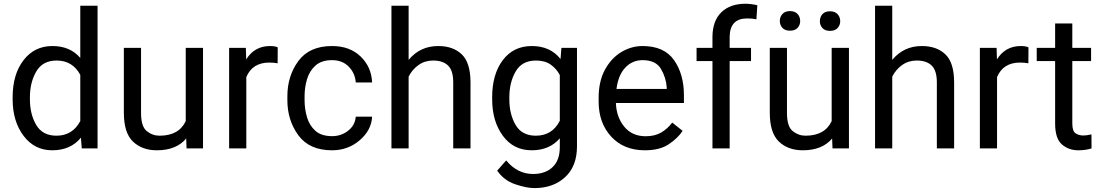

<svg xmlns="http://www.w3.org/2000/svg" viewBox="-20 -780 5791 1009"><path d="M409.7 0 405.3 -56.6Q351.1 9.8 254.4 9.8Q161.6 9.8 104.5 -65.4Q47.4 -140.6 46.4 -254.4V-268.6Q46.4 -389.6 103.8 -463.9Q161.1 -538.1 255.4 -538.1Q348.6 -538.1 401.9 -475.6V-750H492.7V0ZM137.2 -258.3Q137.2 -179.7 170.4 -123.3Q203.6 -66.9 276.9 -66.9Q360.8 -66.9 401.9 -143.6V-386.7Q361.3 -461.9 277.8 -461.9Q204.1 -461.9 170.7 -404.5Q137.2 -347.2 137.2 -268.6Z M960.4 0 958.5 -52.2Q906.7 9.8 804.2 9.8Q726.6 9.8 678.7 -36.1Q630.9 -82 630.9 -187.5V-528.3H721.2V-186.5Q721.2 -115.2 751.2 -91.1Q781.2 -66.9 818.4 -66.9Q920.4 -66.9 956.1 -143.6V-528.3H1046.9V0Z M1395 -451.2Q1306.6 -451.2 1274.4 -375V0H1184.1V-528.3H1272L1273.9 -467.8Q1317.4 -538.1 1399.4 -538.1Q1424.8 -538.1 1439.5 -531.2L1439 -447.3Q1418.9 -451.2 1395 -451.2Z M1725.1 -64.5Q1773.4 -64.5 1809.8 -93.3Q1846.2 -122.1 1849.6 -167H1935.5Q1932.1 -96.2 1870.6 -43.2Q1809.1 9.8 1725.1 9.8Q1606 9.8 1548.1 -68.8Q1490.2 -147.5 1490.2 -253.9V-274.4Q1490.2 -380.9 1548.1 -459.5Q1606 -538.1 1725.1 -538.1Q1817.9 -538.1 1875 -483.2Q1932.1 -428.2 1935.5 -346.7H1849.6Q1846.2 -395.5 1812.7 -429.7Q1779.3 -463.9 1725.1 -463.9Q1669.4 -463.9 1637.9 -435.5Q1606.4 -407.2 1593.5 -363.8Q1580.6 -320.3 1580.6 -274.4V-253.9Q1580.6 -207.5 1593.3 -164.1Q1606 -120.6 1637.5 -92.5Q1668.9 -64.5 1725.1 -64.5Z M2256.3 -461.9Q2212.9 -461.9 2179.7 -438.5Q2146.5 -415 2127.4 -377.4V0H2037.1V-750H2127.4V-465.3Q2187.5 -538.1 2283.2 -538.1Q2360.8 -538.1 2406.5 -494.6Q2452.1 -451.2 2452.6 -348.6V0H2361.8V-347.2Q2361.8 -409.2 2334.7 -435.5Q2307.6 -461.9 2256.3 -461.9Z M2788.6 208.5Q2747.6 208.5 2688 188.5Q2628.4 168.5 2592.8 116.7L2640.1 63Q2698.7 134.3 2781.7 134.3Q2845.7 134.3 2883.8 98.4Q2921.9 62.5 2921.9 -6.8V-53.2Q2868.2 9.8 2773.9 9.8Q2678.7 9.8 2622.6 -66.4Q2566.4 -142.6 2566.4 -258.3V-268.6Q2566.4 -389.6 2622.3 -463.9Q2678.2 -538.1 2774.9 -538.1Q2872.1 -538.1 2925.8 -469.7L2930.2 -528.3H3012.2V-11.2Q3012.2 93.8 2949.7 151.1Q2887.2 208.5 2788.6 208.5ZM2656.7 -258.3Q2656.7 -179.7 2689.7 -123.3Q2722.7 -66.9 2795.9 -66.9Q2881.8 -66.9 2921.9 -145V-385.7Q2904.8 -418.5 2874.5 -440.2Q2844.2 -461.9 2796.9 -461.9Q2723.1 -461.9 2689.9 -404.5Q2656.7 -347.2 2656.7 -268.6Z M3567.4 -92.3Q3541.5 -53.2 3494.1 -21.7Q3446.8 9.8 3368.7 9.8Q3258.3 9.8 3192.1 -62Q3126 -133.8 3126 -245.6V-266.1Q3126 -352.5 3158.9 -413.3Q3191.9 -474.1 3244.6 -506.1Q3297.4 -538.1 3356.9 -538.1Q3470.2 -538.1 3522.2 -464.1Q3574.2 -390.1 3574.2 -279.3V-238.8H3216.8Q3218.8 -166 3260 -115Q3301.3 -64 3373.5 -64Q3421.4 -64 3454.6 -83.5Q3487.8 -103 3512.7 -135.7ZM3356.9 -463.9Q3303.2 -463.9 3266.1 -424.8Q3229 -385.7 3219.7 -312.5H3483.9V-319.3Q3480.5 -372.1 3453.4 -418Q3426.3 -463.9 3356.9 -463.9Z M3926.8 -459H3814.5V0H3724.1V-459H3640.6V-528.3H3724.1V-587.4Q3725.1 -671.4 3771.2 -715.8Q3817.4 -760.3 3897.5 -760.3Q3927.2 -760.3 3960 -752.4L3955.1 -678.7Q3934.6 -683.1 3906.2 -683.1Q3815.9 -683.1 3814.5 -586.9V-528.3H3926.8Z M4355 0 4353 -52.2Q4301.3 9.8 4198.7 9.8Q4121.1 9.8 4073.2 -36.1Q4025.4 -82 4025.4 -187.5V-528.3H4115.7V-186.5Q4115.7 -115.2 4145.8 -91.1Q4175.8 -66.9 4212.9 -66.9Q4314.9 -66.9 4350.6 -143.6V-528.3H4441.4V0ZM4078.1 -669.4Q4078.1 -691.4 4091.8 -706.5Q4105.5 -721.7 4131.3 -721.7Q4157.7 -721.7 4171.4 -706.5Q4185.1 -691.4 4185.1 -669.4Q4185.1 -648.4 4171.4 -633.5Q4157.7 -618.7 4131.3 -618.7Q4105.5 -618.7 4091.8 -633.5Q4078.1 -648.4 4078.1 -669.4ZM4288.6 -668.5Q4288.6 -690.4 4302 -705.6Q4315.4 -720.7 4341.8 -720.7Q4367.7 -720.7 4381.6 -705.6Q4395.5 -690.4 4395.5 -668.5Q4395.5 -647.5 4381.6 -632.6Q4367.7 -617.7 4341.8 -617.7Q4315.4 -617.7 4302 -632.6Q4288.6 -647.5 4288.6 -668.5Z M4797.9 -461.9Q4754.4 -461.9 4721.2 -438.5Q4688 -415 4668.9 -377.4V0H4578.6V-750H4668.9V-465.3Q4729 -538.1 4824.7 -538.1Q4902.3 -538.1 4948 -494.6Q4993.7 -451.2 4994.1 -348.6V0H4903.3V-347.2Q4903.3 -409.2 4876.2 -435.5Q4849.1 -461.9 4797.9 -461.9Z M5340.3 -451.2Q5252 -451.2 5219.7 -375V0H5129.4V-528.3H5217.3L5219.2 -467.8Q5262.7 -538.1 5344.7 -538.1Q5370.1 -538.1 5384.8 -531.2L5384.3 -447.3Q5364.3 -451.2 5340.3 -451.2Z M5716.3 0Q5685.5 9.8 5646.5 9.8Q5596.2 9.8 5560.5 -21Q5524.9 -51.8 5524.9 -131.3V-459H5428.2V-528.3H5524.9V-656.7H5615.2V-528.3H5713.9V-459H5615.2V-130.9Q5615.2 -90.3 5632.8 -79.1Q5650.4 -67.9 5673.3 -67.9Q5690.4 -67.9 5715.8 -73.7Z"/></svg>

Font: Roboto21382017
Style: Regular
Weight: 400
Designer: Christian Robertson
Foundry: Google
Version: Version 2.138; 2017